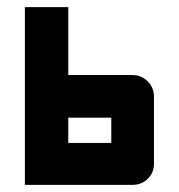

<svg xmlns="http://www.w3.org/2000/svg" viewBox="-20 -520 503 540"><path d="M50 -500H172V-309H352Q378 -309 395.5 -291Q413 -273 413 -249V-60Q413 -34 395.5 -17Q378 0 352 0H50ZM172 -118H293V-189H172Z"/></svg>

Font: Tschichold
Style: Bold
Weight: 700
Designer: Peter Wiegel
Foundry: Peter Wiegel
Version: Version 1.000; ttfautohint (v1.3)